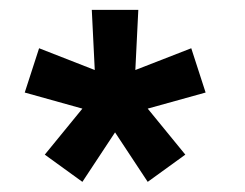

<svg xmlns="http://www.w3.org/2000/svg" viewBox="-20 -740 496 388"><path d="M146.5 -372.5 70.5 -427.5 146.5 -520.5 30 -553 59 -642.5 171.5 -598.5 165.5 -720H259.5L253.5 -598.5L366.5 -642.5L395.5 -553L278.5 -520.5L354.5 -427.5L278.5 -372.5L212.5 -472.5Z"/></svg>

Font: Cns Manrope SemBd
Style: Regular
Weight: 600
Designer: Mikhail Sharanda
Foundry: Mikhail Sharanda
Version: Version 4.504